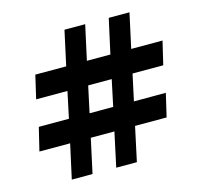

<svg xmlns="http://www.w3.org/2000/svg" viewBox="-115 -943 1125 1070"><g transform="rotate(-15 447.5 -408.5)"><path d="M213.4 -197.8H36.1L68.4 -331.5H242.2L274.4 -483.4H93.8L125 -617.7H303.2L346.7 -817.4H466.3L422.4 -617.7H558.1L602.1 -817.4H721.7L678.2 -617.7H858.9L827.1 -483.4H649.9L617.2 -331.5H801.3L770 -197.8H587.9L545.4 0H426.3L468.8 -197.8H332.5L289.6 0H169.9ZM394 -483.4 361.3 -331.5H497.6L529.8 -483.4Z"/></g></svg>

Font: Pinar ExtraBold
Style: Regular
Weight: 800
Designer: Amin Abedi
Version: Version 3.000